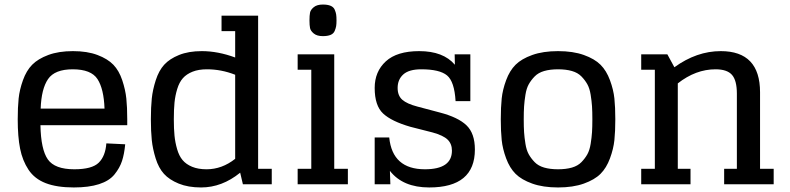

<svg xmlns="http://www.w3.org/2000/svg" viewBox="-20 -811 3477 845"><path d="M305 14Q371 14 416 -0.5Q461 -15 484 -43.5Q507 -72 517 -102.5Q527 -133 531 -176L448 -180Q444 -124 414.5 -95Q385 -66 307 -66Q221 -66 190.5 -109.5Q160 -153 158 -260H540V-286Q540 -339 536 -377.5Q532 -416 518 -458Q504 -500 479 -526Q454 -552 409 -569Q364 -586 301 -586Q238 -586 192.5 -569Q147 -552 121.5 -526Q96 -500 81 -458Q66 -416 62 -377.5Q58 -339 58 -286Q58 -209 68.5 -156.5Q79 -104 105.5 -64Q132 -24 181 -5Q230 14 305 14ZM300 -506Q381 -506 409 -463Q437 -420 440 -333H159Q162 -420 191.5 -463Q221 -506 300 -506Z M1049 0H1176V-68H1116V-742H955V-674H1015V-558Q939 -586 868 -586Q810 -586 768 -569Q726 -552 702.5 -526Q679 -500 665.5 -458Q652 -416 648 -377.5Q644 -339 644 -286Q644 -233 648 -194.5Q652 -156 665 -114Q678 -72 701.5 -46Q725 -20 766.5 -3Q808 14 865 14Q957 14 1037 -51ZM889 -66Q852 -66 825.5 -77Q799 -88 783.5 -106.5Q768 -125 759.5 -154.5Q751 -184 748 -214Q745 -244 745 -286Q745 -329 748 -359.5Q751 -390 760 -419.5Q769 -449 785 -467Q801 -485 827.5 -495.5Q854 -506 891 -506Q954 -506 1015 -482V-112Q957 -66 889 -66Z M1290 -504H1350V-68H1290V0H1511V-68H1451V-572H1290ZM1401 -652Q1422 -652 1435 -657.5Q1448 -663 1453 -675Q1458 -687 1459.5 -696.5Q1461 -706 1461 -721Q1461 -737 1459.5 -747Q1458 -757 1453 -768.5Q1448 -780 1435 -785.5Q1422 -791 1401 -791Q1375 -791 1361 -779.5Q1347 -768 1344.5 -755.5Q1342 -743 1342 -721Q1342 -700 1344.5 -687.5Q1347 -675 1361 -663.5Q1375 -652 1401 -652Z M1981 -572 1982 -526Q1931 -586 1825 -586Q1727 -586 1678 -541Q1629 -496 1629 -424Q1629 -346 1666 -311.5Q1703 -277 1786 -253L1884 -228Q1931 -215 1950 -196.5Q1969 -178 1969 -148Q1969 -66 1850 -66Q1707 -66 1693 -206H1629V0H1698L1696 -59Q1753 14 1869 14Q2070 14 2070 -153Q2070 -224 2033 -259.5Q1996 -295 1915 -316L1817 -342Q1771 -354 1750.5 -372Q1730 -390 1730 -424Q1730 -461 1755 -483.5Q1780 -506 1834 -506Q1915 -506 1947.5 -479Q1980 -452 1985 -366H2050V-572Z M2436 -66Q2401 -66 2375 -73.5Q2349 -81 2333 -97.5Q2317 -114 2307 -132Q2297 -150 2292.5 -178Q2288 -206 2286.5 -229Q2285 -252 2285 -286Q2285 -320 2286.5 -343Q2288 -366 2292.5 -394Q2297 -422 2307 -440Q2317 -458 2333 -474.5Q2349 -491 2375 -498.5Q2401 -506 2436 -506Q2471 -506 2497 -498.5Q2523 -491 2539 -474.5Q2555 -458 2565 -440Q2575 -422 2579.5 -394Q2584 -366 2585.5 -343Q2587 -320 2587 -286Q2587 -252 2585.5 -229Q2584 -206 2579.5 -178Q2575 -150 2565 -132Q2555 -114 2539 -97.5Q2523 -81 2497 -73.5Q2471 -66 2436 -66ZM2436 14Q2502 14 2549.5 -3Q2597 -20 2623 -46Q2649 -72 2664.5 -114Q2680 -156 2684 -194.5Q2688 -233 2688 -286Q2688 -339 2684 -377.5Q2680 -416 2664.5 -458Q2649 -500 2623 -526Q2597 -552 2549.5 -569Q2502 -586 2436 -586Q2370 -586 2322.5 -569Q2275 -552 2249 -526Q2223 -500 2207.5 -458Q2192 -416 2188 -377.5Q2184 -339 2184 -286Q2184 -233 2188 -194.5Q2192 -156 2207.5 -114Q2223 -72 2249 -46Q2275 -20 2322.5 -3Q2370 14 2436 14Z M2802 -504H2862V-68H2802V0H3019V-68H2963V-444Q3042 -506 3129 -506Q3180 -506 3201.5 -481.5Q3223 -457 3223 -399V-68H3167V0H3385V-68H3325V-405Q3325 -586 3152 -586Q3046 -586 2948 -515L2917 -572H2802Z"/></svg>

Font: Glegoo
Style: Bold
Weight: 700
Version: Version 2.0.1; ttfautohint (v0.9) -r 48 -G 60